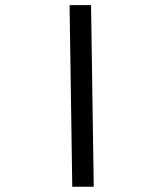

<svg xmlns="http://www.w3.org/2000/svg" viewBox="-20 -713 626 733"><path d="M255.9 0 245.6 -693.4H327.6L337.9 0Z"/></svg>

Font: Cascadia Code PL SemiLight
Style: Regular
Weight: 350
Monospace: yes
Designer: Aaron Bell
Foundry: Saja Typeworks
Version: Version 2404.023; ttfautohint (v1.8.4)